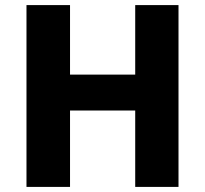

<svg xmlns="http://www.w3.org/2000/svg" viewBox="-20 -734 805 754"><path d="M681 0H511V-300H255V0H84V-714H255V-441H511V-714H681Z"/></svg>

Font: Noto Sans Malayalam ExtraBold
Style: Regular
Weight: 800
Designer: Jelle Bosma - Monotype Design Team
Foundry: Monotype Imaging Inc.
Version: Version 2.104; ttfautohint (v1.8.4.7-5d5b)